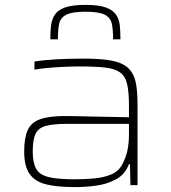

<svg xmlns="http://www.w3.org/2000/svg" viewBox="-20 -758 700 786"><path d="M287 8Q216 8 170 -3Q124 -14 101.5 -45.5Q79 -77 79 -138Q79 -194 93.5 -225.5Q108 -257 144.5 -270Q181 -283 246 -283Q258 -283 287 -282.5Q316 -282 354.5 -281Q393 -280 433 -279.5Q473 -279 508 -278V-324Q508 -381 500.5 -413.5Q493 -446 471.5 -461.5Q450 -477 410 -481.5Q370 -486 305 -486Q279 -486 244 -484.5Q209 -483 176 -480Q143 -477 121 -473V-506Q156 -512 208 -515Q260 -518 321 -518Q377 -518 416.5 -513Q456 -508 480.5 -496Q505 -484 519 -462.5Q533 -441 538 -408.5Q543 -376 543 -330V0H514L512 -86H508Q492 -44 455 -24Q418 -4 373.5 2Q329 8 287 8ZM286 -24Q327 -24 365.5 -27.5Q404 -31 434.5 -43.5Q465 -56 480 -84Q496 -114 502 -143.5Q508 -173 508 -210V-251H257Q200 -251 169 -243Q138 -235 126 -211Q114 -187 114 -138Q114 -92 128 -67Q142 -42 179.5 -33Q217 -24 286 -24ZM330 -738Q384 -738 413 -727.5Q442 -717 455 -698Q468 -679 470.5 -653.5Q473 -628 473 -597H443Q443 -635 438 -660Q433 -685 409.5 -697.5Q386 -710 330 -710Q275 -710 251 -697.5Q227 -685 222 -660Q217 -635 217 -597H186Q186 -628 189 -653.5Q192 -679 204.5 -698Q217 -717 246.5 -727.5Q276 -738 330 -738Z"/></svg>

Font: Saira Expanded Thin
Style: Regular
Weight: 250
Width: 7
Designer: Hector Gatti with collaboration of the Omnibus-Type team
Foundry: Omnibus-Type
Version: Version 1.101